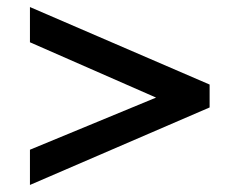

<svg xmlns="http://www.w3.org/2000/svg" viewBox="-20 -530 680 545"><path d="M423 -253 65 -410V-510L575 -290V-225L65 -5V-105Z"/></svg>

Font: Engraving CC
Style: Bold
Weight: 700
Designer: indestructible type*
Foundry: Cowboy Collective
Version: Version 1.000